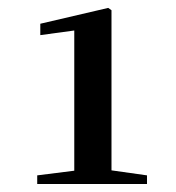

<svg xmlns="http://www.w3.org/2000/svg" viewBox="-20 -938 445 486"><path d="M168 -472.2H74.2V-494.1L168 -505.9V-860.8L82 -849.1V-877.9L253.9 -918L262.2 -912.1V-506.8L352.1 -494.1V-472.2Z"/></svg>

Font: Source Han Serif TW
Style: Bold
Weight: 700
Designer: Ryoko NISHIZUKA Ë•øÂ°öÊ∂ºÂ≠ê (kana & ideographs); Frank Grie√ühammer (Latin, Greek & Cyrillic); Wenlong ZHANG Âº†ÊñáÈæô 
Foundry: Adobe
Version: Version 2.003;hotconv 1.1.1;makeotfexe 2.6.0